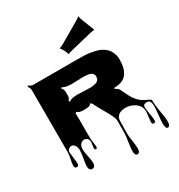

<svg xmlns="http://www.w3.org/2000/svg" viewBox="-293 -1172 1594 1713"><g transform="rotate(-30 504.5 -316.0)"><path d="M797.9 -799.8 572.8 -745.1Q547.4 -738.8 539.8 -734.9Q532.2 -731 531.7 -731Q524.9 -753.4 515.1 -772.2Q505.4 -791 499.3 -800Q493.2 -809.1 490.2 -812.3Q487.3 -815.4 487.3 -816.2Q487.3 -816.9 490.7 -817.9Q506.3 -820.8 527.8 -833.5L737.3 -955.6Q759.8 -968.8 766.6 -975.6Q773.4 -982.4 773.9 -982.4Q774.4 -982.4 774.9 -978.5Q777.3 -959.5 785.6 -939L822.3 -845.2Q836.9 -809.1 836.9 -807.4Q836.9 -805.7 833.5 -804.9Q830.1 -804.2 819.3 -803.5Q808.6 -802.7 797.9 -799.8ZM863.3 160.2 874 59.1Q874 -2.4 824 -34.9Q773.9 -67.4 718.8 -63.7Q663.6 -60.1 641.6 -26.4Q630.4 -10.3 630.4 11.7L627.9 142.6Q627.9 169.4 636.2 222.4Q644.5 275.4 644.5 302.2Q644.5 349.6 617.7 349.6Q590.8 349.6 590.8 303.7Q590.8 273.4 599.6 216.8Q608.4 160.2 609.6 130.9Q610.8 101.6 610.8 5.9Q610.8 -19.5 595.2 -52.7Q579.6 -85.9 545.9 -144Q512.2 -202.1 490.7 -246.6L476.1 -254.9Q464.4 -233.4 434.6 -233.4L393.6 -231.9Q351.6 -231.9 330.6 -252.4L320.3 -242.7Q321.8 -224.6 321.8 -165.5L321.3 -45.9Q321.3 7.8 323.2 33.2L332.5 105Q332.5 125 318.8 125Q305.2 125 305.2 106.4L313 45.9Q313 23.9 300 11Q287.1 -2 266.4 -2Q245.6 -2 229.7 16.4Q213.9 34.7 213.9 64Q213.9 93.3 224.6 143.3Q235.4 193.4 235.4 215.3Q235.4 261.2 202.6 261.2Q169.9 261.2 169.9 216.3Q169.9 195.3 179.4 143.1Q189 90.8 189 60.1Q189 29.3 174.8 9.5Q160.6 -10.3 142.6 -10.3Q124.5 -10.3 111.8 2.2Q99.1 14.6 99.1 33.2L112.3 148.9Q112.3 178.7 90.3 178.7Q68.4 178.7 68.4 148.4Q68.4 130.9 77.6 87.2Q86.9 43.5 86.4 19Q85.9 -5.4 85.9 -612.8Q85.9 -643.1 67.4 -661.1L77.1 -670.9Q96.2 -652.3 125.5 -652.3H563Q665.5 -652.3 700.9 -646.2Q736.3 -640.1 762.9 -633.3Q789.6 -626.5 807.9 -616.5Q826.2 -606.4 845 -591.6Q863.8 -576.7 875 -557.6Q900.9 -514.2 900.9 -465.3Q900.9 -416.5 893.3 -385.5Q885.7 -354.5 868.2 -327.1Q830.1 -268.1 734.4 -268.1L730.5 -256.8Q761.2 -244.6 771.5 -223.1Q814.5 -129.4 835 -104.2Q855.5 -79.1 873 -64Q890.6 -48.8 923.3 -33.2Q956.1 -17.6 962.9 -12.9Q969.7 -8.3 969.7 -5.4Q969.7 43.5 982.9 120.1Q996.1 196.8 996.1 218.8Q996.1 240.7 994.4 250.5Q992.7 260.3 986.8 269.8Q981 279.3 969.7 279.3Q958.5 279.3 952.9 263.2Q947.3 247.1 947.3 223.6Q947.3 200.2 953.6 139.9Q960 79.6 960 48.8Q960 -12.2 920.4 -12.2Q900.9 -12.2 891.4 -5.4Q881.8 1.5 881.8 22.7Q881.8 43.9 890.6 90.3Q899.4 136.7 899.4 160.4Q899.4 184.1 881.3 184.1Q863.3 184.1 863.3 160.2ZM538.1 -490.2 422.9 -486.8Q352.1 -486.8 330.6 -507.8L320.3 -498.5Q339.8 -479.5 339.8 -449.7V-417Q339.8 -387.7 320.3 -368.2L330.6 -358.4Q351.6 -379.9 417.5 -379.9L541 -375.5Q590.3 -375.5 617.4 -388.4Q644.5 -401.4 644.5 -436Q644.5 -458 629.4 -470.5Q614.3 -482.9 592.8 -486.6Q571.3 -490.2 538.1 -490.2Z"/></g></svg>

Font: Nosifer
Style: Regular
Weight: 400
Version: Version 001.002